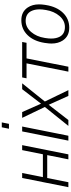

<svg xmlns="http://www.w3.org/2000/svg" viewBox="672 -1474 812 2196"><g transform="rotate(-90 1078.0 -376.0)"><path d="M410.5 0H353.5L402 -242H140L92 0H35L140.5 -528.5H197.5L150 -291.5H411.5L459 -528.5H516Z M623.5 0H567.5L673 -528.5H729ZM759.5 -679.5H703.5L720 -761.5H776Z M1145 0H1079L977.5 -225L803 0H736L952.5 -269L828 -528.5H894.5L990 -312.5L1156 -528.5H1223L1015 -269Z M1413 0H1356.5L1451.5 -478.5H1280.5L1290.5 -528.5H1696L1686.5 -478.5H1508Z M1859 10Q1762 10 1713 -64Q1678 -117 1678 -193Q1678 -223 1683.5 -256L1685.5 -272Q1705 -396 1774.5 -467Q1844 -538 1945.5 -538Q2042 -538 2091 -464Q2126 -411 2126 -335Q2126 -305 2121 -272L2118.5 -256Q2098.5 -132.5 2029.2 -61.2Q1960 10 1859 10ZM1867 -39.5Q1940 -39.5 1993.2 -101.5Q2046.5 -163.5 2061.5 -256Q2065.5 -280 2067.2 -295.2Q2069 -310.5 2069 -330Q2069 -387 2047.5 -428Q2015.5 -488 1937.5 -488.5Q1864 -488.5 1810.2 -425.8Q1756.5 -363 1742.5 -272L1740 -256Q1735 -224.5 1735 -196Q1735 -139.5 1756 -99Q1788 -39.5 1867 -39.5Z"/></g></svg>

Font: Roberto Sans Light
Style: Italic
Weight: 300
Italic angle: -11°
Designer: Google
Version: Version 1.00;June 11, 2020;FontCreator 12.0.0.2522 64-bit; t